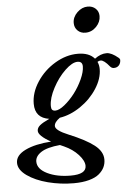

<svg xmlns="http://www.w3.org/2000/svg" viewBox="-131 -750 718 1024"><g transform="rotate(-5 228.0 -238.0)"><path d="M354 -565.9Q328.6 -565.9 312.3 -582Q295.9 -598.1 295.9 -622.6Q295.9 -654.3 321.3 -679Q346.7 -703.6 377.9 -703.6Q403.3 -703.6 419.9 -688Q436.5 -672.4 436.5 -647.9Q436.5 -616.2 412.1 -591.1Q387.7 -565.9 354 -565.9ZM222.2 228.5Q151.9 228.5 84.7 211.2Q17.6 193.8 -26.4 162.4Q-70.3 130.9 -70.3 93.8Q-70.3 53.2 -17.8 27.8Q34.7 2.4 120.6 -3.4Q54.7 -40 54.7 -66.4Q54.7 -82.5 70.1 -95.5Q85.4 -108.4 121.6 -125Q45.9 -136.2 45.9 -211.9Q45.9 -271.5 83.5 -328.9Q121.1 -386.2 180.9 -421.9Q240.7 -457.5 302.7 -457.5Q363.8 -457.5 392.6 -423.3Q424.3 -447.3 456.1 -447.3Q482.4 -447.3 518.6 -417Q521 -415.5 523.4 -411.6Q525.9 -407.7 525.9 -406.2Q525.9 -387.7 515.9 -376.5Q505.9 -365.2 488.3 -365.2Q477.5 -365.2 468.8 -375Q439.5 -411.1 421.4 -411.1Q412.6 -411.1 404.3 -405.3Q412.6 -387.7 412.6 -366.7Q412.6 -314.9 378.4 -262Q344.2 -209 289.8 -171.9Q235.4 -134.8 178.2 -126Q147.9 -104.5 147.9 -84Q147.9 -60.5 217.3 -32.2Q307.6 4.9 351.6 39.3Q395.5 73.7 395.5 116.7Q395.5 138.7 386.5 157.7Q377.4 176.8 358.2 193.1Q338.9 209.5 304 219Q269 228.5 222.2 228.5ZM157.7 -166Q178.2 -166 207.5 -189.7Q236.8 -213.4 262.5 -246.8Q288.1 -280.3 306.2 -319.8Q324.2 -359.4 324.2 -388.2Q324.2 -415 297.9 -415Q269.5 -415 231 -378.2Q192.4 -341.3 164.1 -287.8Q135.7 -234.4 135.7 -191.9Q135.7 -177.7 141.1 -171.9Q146.5 -166 157.7 -166ZM32.7 96.2Q32.7 136.2 84.5 161.4Q136.2 186.5 209.5 186.5Q292.5 186.5 292.5 141.6Q292.5 114.3 262.7 81.5Q232.9 48.8 187 28.3Q174.8 23.4 166 19Q97.2 25.4 64.9 46.4Q32.7 67.4 32.7 96.2Z"/></g></svg>

Font: Elstob 8pt SemiBold
Style: Italic
Weight: 600
Italic angle: -20°
Designer: Peter S. Baker
Version: Version 1.015